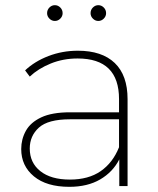

<svg xmlns="http://www.w3.org/2000/svg" viewBox="-20 -719 612 742"><path d="M441 0V-103Q416 -54 367 -25.5Q318 3 248 3Q160 3 111 -37.5Q62 -78 62 -143Q62 -181 80 -213.5Q98 -246 139.5 -265.5Q181 -285 251 -285H440V-336Q440 -493 280 -493Q224 -493 176 -473.5Q128 -454 95 -423L77 -447Q114 -482 167.5 -502.5Q221 -523 281 -523Q374 -523 423.5 -475.5Q473 -428 473 -336V0ZM440 -150V-258H251Q166 -258 130.5 -226Q95 -194 95 -145Q95 -90 136 -57.5Q177 -25 250 -25Q322 -25 369 -57.5Q416 -90 440 -150ZM360 -638Q348 -638 339 -647Q330 -656 330 -668Q330 -681 339 -690Q348 -699 360 -699Q372 -699 381 -690Q390 -681 390 -668Q390 -656 381 -647Q372 -638 360 -638ZM192 -638Q180 -638 171 -647Q162 -656 162 -668Q162 -681 171 -690Q180 -699 192 -699Q204 -699 213 -690Q222 -681 222 -668Q222 -656 213 -647Q204 -638 192 -638Z"/></svg>

Font: Montserrat ExtraLight
Style: Regular
Weight: 200
Designer: Julieta Ulanovsky
Foundry: Julieta Ulanovsky
Version: Version 9.000; ttfautohint (v1.8.4.7-5d5b)